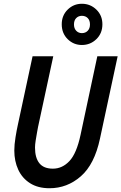

<svg xmlns="http://www.w3.org/2000/svg" viewBox="-20 -989 645 1020"><path d="M56 -189Q56 -221 62.5 -260.5Q69 -300 74 -322L153 -690H263L182 -314Q180 -304 176.5 -284Q173 -264 169.5 -242.5Q166 -221 166 -205Q166 -151 189 -122Q212 -93 261 -93Q311 -93 349 -133.5Q387 -174 408 -273L497 -690H605L511 -252Q482 -116 409.5 -52.5Q337 11 243 11Q182 11 140 -15.5Q98 -42 77 -87.5Q56 -133 56 -189ZM308 -860Q308 -907 339.5 -938Q371 -969 415 -969Q460 -969 492 -938Q524 -907 524 -860Q524 -812 492 -781Q460 -750 415 -750Q371 -750 339.5 -781Q308 -812 308 -860ZM373 -859Q373 -838 385 -825.5Q397 -813 415 -813Q434 -813 446 -825.5Q458 -838 458 -859Q458 -881 446 -893Q434 -905 415 -905Q397 -905 385 -893Q373 -881 373 -859Z"/></svg>

Font: Radio Canada Condensed Medium
Style: Italic
Weight: 500
Width: 3
Italic angle: -12°
Designer: Charles Daoud, Etienne Aubert Bonn, Alexandre Saumier Demers, Jacques Le Bailly
Foundry: Radio-Canada
Version: Version 2.104; ttfautohint (v1.8.4.7-5d5b);gftools[0.9.28.de